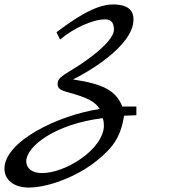

<svg xmlns="http://www.w3.org/2000/svg" viewBox="-82 -665 758 863"><path d="M188 -487C249 -539 335 -578 391 -578C424 -578 430 -554 430 -532C430 -472 282 -375 241 -351C188 -320 177 -308 177 -288C177 -268 189 -260 217 -252C318 -225 347 -206 366 -175C178 -147 -62 -29 -62 93C-62 144 -19 178 47 178C136 178 265 128 351 59C431 -5 460 -52 476 -145L531 -147V-186H468C439 -257 385 -287 246 -308C301 -334 518 -456 518 -577C518 -616 497 -645 425 -645C344 -645 245 -575 172 -520ZM278 51C223 89 157 113 107 113C63 113 36 92 36 60C36 -7 166 -108 380 -134C384 -120 385 -111 385 -100C385 -52 344 7 278 51Z"/></svg>

Font: Marck Script
Style: Regular
Weight: 400
Designer: Denis Masharov, Marck Fogel
Foundry: Denis Masharov
Version: Version 1.002